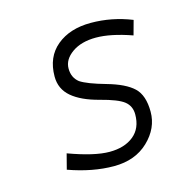

<svg xmlns="http://www.w3.org/2000/svg" viewBox="-80 -564 659 654"><g transform="rotate(-15 250.0 -237.0)"><path d="M86 -21 100 -75Q190 -42 243 -42Q296 -42 328 -68Q360 -94 360 -143Q360 -172 339 -189Q318 -206 256 -222Q194 -238 161 -266Q128 -294 128 -338Q128 -407 174 -445Q220 -483 294 -483Q368 -483 438 -455L424 -404Q350 -430 298 -430Q246 -430 213.5 -407Q181 -384 181 -352Q181 -320 204 -302Q228 -286 292 -268Q356 -250 384.5 -223Q413 -196 413 -138Q413 -80 366.5 -35.5Q320 9 245 9Q170 9 86 -21Z"/></g></svg>

Font: TypoPRO Lekton
Style: Italic
Weight: 400
Italic angle: -9.3°
Designer: Paolo Mazzetti, Luciano Perondi, Raffaele Flato, Elena Papassissa, Emilio Macchia, Michela Povoleri, Tobias Seemiller, R
Version: Version 3.000